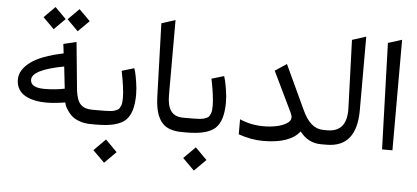

<svg xmlns="http://www.w3.org/2000/svg" viewBox="-57 -818 2540 1170"><g transform="rotate(5 1213.0 -232.5)"><path d="M231.4 -106.9Q193.4 -106.9 161.4 -113.8Q129.4 -120.6 103.3 -134.8Q77.1 -148.9 62.3 -173.8Q47.4 -198.7 47.4 -231.9Q47.4 -291 111.3 -338.9Q175.3 -386.7 311.5 -414.6L304.7 -472.2L383.8 -490.7L412.1 -200.2Q419.4 -137.2 443.6 -112.5Q467.8 -87.9 514.6 -87.9H532.7Q541.5 -87.9 541.5 -52.7V-36.1Q541.5 0 532.7 0H514.2Q473.6 0 441.4 -12.2Q409.2 -24.4 392.6 -41.5Q376 -58.6 365 -75.9Q354 -93.3 350.6 -105.5L347.7 -117.7Q280.3 -106.9 231.4 -106.9ZM336.9 -201.2 321.8 -335.4Q127.9 -299.3 127.9 -238.3Q127.9 -189 213.9 -189Q278.3 -189 336.9 -201.2ZM384.8 -691.9 452.6 -624 384.8 -556.6 317.4 -624ZM237.8 -691.9 305.7 -624 237.8 -556.6 170.4 -624Z M551.3 0H528.3Q516.6 0 512.7 -8.5Q508.8 -17.1 508.8 -36.1V-52.7Q508.8 -71.8 512.5 -79.8Q516.1 -87.9 527.3 -87.9H553.2Q578.1 -87.9 592 -88.1Q606 -88.4 622.6 -89.6Q639.2 -90.8 647.7 -93.3Q656.2 -95.7 666 -100.3Q675.8 -105 679.9 -111.1Q684.1 -117.2 688.2 -127Q692.4 -136.7 693.6 -148.9Q694.8 -161.1 694.8 -177.7Q694.8 -205.1 689.2 -245.6Q683.6 -286.1 678.2 -313L672.9 -339.8L748.5 -362.3Q751.5 -353.5 755.6 -338.4Q759.8 -323.2 766.6 -281.2Q773.4 -239.3 773.4 -202.6Q773.4 -89.4 724.9 -44.7Q676.3 0 551.3 0ZM614.7 85.4 685.5 156.7 614.7 227.5 543.5 156.7Z M1082 -87.9Q1090.8 -87.9 1090.8 -52.7V-36.1Q1090.8 0 1082 0H1072.3Q1024.4 0 991.9 -13.4Q959.5 -26.9 940.4 -54.7Q921.4 -82.5 912.8 -119.9Q904.3 -157.2 902.8 -210.4L888.7 -649.4L973.1 -676.8V-217.3Q973.1 -151.9 996.8 -119.9Q1020.5 -87.9 1071.8 -87.9Z M1100.6 0H1077.6Q1065.9 0 1062 -8.5Q1058.1 -17.1 1058.1 -36.1V-52.7Q1058.1 -71.8 1061.8 -79.8Q1065.4 -87.9 1076.7 -87.9H1102.5Q1127.4 -87.9 1141.4 -88.1Q1155.3 -88.4 1171.9 -89.6Q1188.5 -90.8 1197 -93.3Q1205.6 -95.7 1215.3 -100.3Q1225.1 -105 1229.2 -111.1Q1233.4 -117.2 1237.5 -127Q1241.7 -136.7 1242.9 -148.9Q1244.1 -161.1 1244.1 -177.7Q1244.1 -205.1 1238.5 -245.6Q1232.9 -286.1 1227.5 -313L1222.2 -339.8L1297.9 -362.3Q1300.8 -353.5 1304.9 -338.4Q1309.1 -323.2 1315.9 -281.2Q1322.8 -239.3 1322.8 -202.6Q1322.8 -89.4 1274.2 -44.7Q1225.6 0 1100.6 0ZM1164.1 85.4 1234.9 156.7 1164.1 227.5 1092.8 156.7Z M1936.5 -87.9Q1945.3 -87.9 1945.3 -52.7V-36.1Q1945.3 0 1936.5 0H1921.4Q1842.8 0 1792 -66.9Q1731.9 10.7 1568.8 10.7Q1495.1 10.7 1417.5 -16.6V-108.4Q1485.8 -78.6 1564.5 -78.6Q1603.5 -78.6 1640.4 -85.9Q1677.2 -93.3 1703.1 -109.1Q1729 -125 1729 -145.5Q1729 -159.2 1721.2 -174.8L1602.1 -421.9L1672.9 -468.8L1800.3 -195.3Q1848.6 -90.8 1922.9 -88.4Z M1931.2 -87.9H1951.7Q2074.7 -87.9 2069.3 -234.4L2054.7 -649.9L2139.6 -677.2V-227.5Q2139.6 0 1956.1 0H1931.2Q1907.7 0 1907.7 -36.1V-52.7Q1907.7 -87.9 1931.2 -87.9Z M2274.4 -650.4 2358.9 -677.2V-1H2295.4Z"/></g></svg>

Font: Samim FD
Style: FD
Weight: 400
Foundry: DejaVu fonts team - Redesigned by Saber Rastikerdar
Version: Version 4.0.5